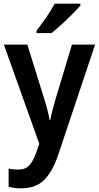

<svg xmlns="http://www.w3.org/2000/svg" viewBox="-20 -786 540 1046"><path d="M1 -543H129L222 -244Q231 -216 238.5 -187Q246 -158 250 -132H254Q258 -155 265.5 -184Q273 -213 282 -244L372 -543H498L296 61Q266 149 220.5 194.5Q175 240 95 240Q74 240 57 237.5Q40 235 27 232V132Q37 135 50.5 136.5Q64 138 78 138Q119 138 140.5 114Q162 90 178 43L194 -3ZM418 -756Q402 -737 374 -709Q346 -681 315.5 -653Q285 -625 261 -606H179V-619Q204 -651 232 -691.5Q260 -732 278 -766H418Z"/></svg>

Font: Noto Sans Lao SemiCondensed SemiBold
Style: Regular
Weight: 600
Width: 4
Designer: Monotype Design Team
Foundry: Monotype Imaging Inc.
Version: Version 2.003; ttfautohint (v1.8.4.7-5d5b)